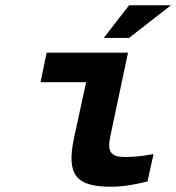

<svg xmlns="http://www.w3.org/2000/svg" viewBox="-20 -700 669 729"><path d="M454 -104C401 -104 386 -124 399 -183L466 -500H157L134 -388H307L261 -176C231 -34 270 9 402 9C445 9 487 2 540 -11L563 -115C520 -107 488 -104 454 -104ZM374 -556H470L629 -680H470Z"/></svg>

Font: LT Wave Mono Bold
Style: Italic
Weight: 700
Designer: Daniel Lyons
Version: Version 2.5 (Glyphs App)